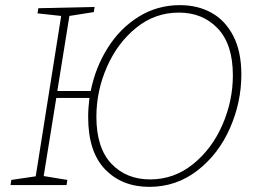

<svg xmlns="http://www.w3.org/2000/svg" viewBox="-20 -720 1020 747"><path d="M919 -430Q919 -322 874.5 -221Q830 -120 748 -56.5Q666 7 561 7Q455 7 389 -61Q323 -129 323 -265Q323 -299 328 -339H199L150 -35L242 -20L239 0H21L24 -20L119 -34L218 -658L126 -668L129 -688L348 -693L345 -673L250 -658L203 -366H333Q351 -457 399 -533.5Q447 -610 519.5 -655Q592 -700 680 -700Q749 -700 802.5 -670.5Q856 -641 887.5 -580.5Q919 -520 919 -430ZM886 -427Q886 -547 827.5 -609Q769 -671 676 -671Q583 -671 510 -612Q437 -553 396 -459.5Q355 -366 355 -266Q355 -145 413 -83.5Q471 -22 564 -22Q657 -22 730.5 -81Q804 -140 845 -233.5Q886 -327 886 -427Z"/></svg>

Font: Bitter Pro ExtraLight
Style: Italic
Weight: 275
Italic angle: -9°
Designer: Sol Matas, and Bitter project Authors
Foundry: Sol Matas
Version: Version 1.010